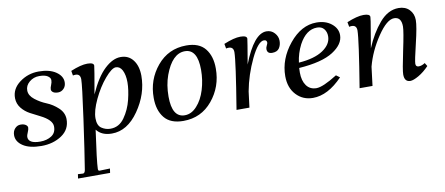

<svg xmlns="http://www.w3.org/2000/svg" viewBox="-69 -668 2653 1144"><g transform="rotate(-10 1257.5 -95.5)"><path d="M317.9 -123Q318.8 -60.1 266.8 -25.1Q214.8 9.8 143.6 9.8Q72.3 9.8 32.7 -16.1Q-6.8 -42 -6.8 -81.1Q-6.8 -106 7.6 -121.6Q22 -137.2 41.5 -137.2Q61 -137.2 72.5 -129.6Q84 -122.1 84 -111.6Q84 -101.1 76.4 -84Q68.8 -66.9 68.8 -58.1Q68.8 -17.1 141.1 -17.1Q181.2 -17.1 209.5 -35.6Q237.8 -54.2 236.8 -93Q235.8 -131.8 167 -166Q138.2 -180.2 108.6 -196Q79.1 -211.9 58.6 -237.5Q38.1 -263.2 37.1 -296.9Q36.1 -354 87.2 -392.1Q138.2 -430.2 203.1 -430.2Q268.1 -430.2 306.6 -404.1Q345.2 -377.9 345.2 -340.8Q345.2 -316.9 330.6 -302Q315.9 -287.1 296.4 -287.1Q276.9 -287.1 266.4 -294.4Q255.9 -301.8 255.9 -312.3Q255.9 -322.8 262.5 -337.9Q269 -353 269 -366.9Q269 -380.9 252.4 -391.8Q235.8 -402.8 201.4 -402.8Q167 -402.8 141.6 -381.3Q116.2 -359.9 116.7 -329.6Q117.2 -299.3 148.7 -274.7Q180.2 -250 217 -235.1Q253.9 -220.2 285.4 -191.2Q316.9 -162.1 317.9 -123Z M488.3 -96.7Q488.3 -52.2 513.2 -36.1Q537.6 -20 565.4 -20Q618.2 -19.5 651.4 -66.4Q684.6 -113.3 698.7 -170.9Q728 -290.5 698.7 -348.6Q684.6 -375 660.2 -375Q635.7 -375 593.8 -325.7Q551.8 -276.4 520 -209Q488.3 -141.6 488.3 -96.7ZM699.2 -430.2Q746.6 -430.2 773.9 -394.5Q801.3 -358.9 801.8 -299.8Q801.8 -189 732.4 -89.4Q663.1 10.3 569.3 9.8Q508.3 9.8 477.5 -29.8Q450.7 157.2 449.7 203.1Q449.7 215.3 458.5 214.8L521.5 212.9L517.6 238.8H323.7L327.6 212.9L358.4 214.8Q369.6 213.9 372.6 194.8Q389.6 91.8 417.5 -107.4Q445.3 -306.6 445.3 -339.8Q445.3 -373 416.5 -373Q408.7 -373 400.4 -371.1L395.5 -399.9Q457.5 -425.8 496.6 -425.8Q535.6 -425.8 535.6 -407.2Q535.6 -397.5 507.3 -237.8Q551.3 -336.9 601.6 -383.8Q651.9 -430.7 699.2 -430.2Z M960.4 -276.4Q939.5 -218.8 939.5 -147.9Q939.5 -22 1016.1 -22Q1057.1 -22 1089.8 -58.6Q1123 -94.7 1140.6 -152.3Q1158.2 -210 1158.2 -272Q1158.2 -397.9 1081.5 -397.9Q1004.9 -397.5 960.4 -276.4ZM1095.2 -430.2Q1173.3 -430.7 1210 -384.8Q1246.6 -338.9 1246.1 -264.2Q1246.1 -154.3 1178.2 -72.3Q1110.4 9.8 1002.4 9.8Q924.3 9.8 887.7 -35.6Q851.1 -81.1 851.1 -155.8Q850.6 -265.6 918.9 -347.7Q987.3 -429.7 1095.2 -430.2Z M1581.1 -430.2Q1610.8 -430.2 1629.9 -408.7Q1648.9 -387.7 1648.9 -361.3Q1648.9 -335 1636.2 -316.4Q1623.5 -297.9 1593.3 -297.9Q1563 -297.9 1563 -326.2Q1563 -335 1568.8 -346.4Q1574.7 -357.9 1574.7 -362.8Q1574.7 -379.9 1557.1 -379.9Q1522 -379.9 1477.5 -286.9Q1433.1 -193.8 1415 -96.2L1402.8 0H1324.7Q1371.6 -285.2 1372.1 -340.8Q1372.1 -373 1342.8 -373Q1335 -373 1327.1 -371.1L1321.8 -399.9Q1383.8 -425.8 1422.9 -425.8Q1461.9 -425.8 1461.9 -407.2Q1461.9 -400.4 1437 -254.9Q1504.9 -430.2 1581.1 -430.2Z M1881.8 -399.9Q1815.9 -399.9 1772.5 -318.8Q1746.6 -268.1 1739.7 -212.9Q1835 -219.7 1886.7 -254.4Q1938.5 -289.1 1938.5 -337.9Q1938.5 -363.8 1924.1 -381.8Q1909.7 -399.9 1881.8 -399.9ZM2009.8 -332Q2009.8 -276.9 1942.6 -233.9Q1875.5 -190.9 1735.8 -181.2Q1734.9 -172.4 1734.9 -153.8Q1734.9 -104 1756.3 -74.5Q1777.8 -44.9 1816.9 -44.9Q1856 -44.9 1943.8 -100.1L1965.8 -84Q1877 8.8 1786.6 8.8Q1725.6 8.8 1685.5 -34.2Q1645.5 -77.1 1645.5 -147Q1645.5 -251 1718.5 -340.6Q1791.5 -430.2 1883.8 -430.2Q1938 -430.2 1973.9 -401.6Q2009.8 -373 2009.8 -332Z M2375.5 9.8Q2339.4 9.8 2339.4 -35.2Q2339.4 -61 2363.5 -174.6Q2387.7 -288.1 2387.7 -317.4Q2387.7 -375 2343.8 -375Q2299.8 -375 2242.7 -290Q2185.5 -205.1 2161.6 -113.8L2147.5 0H2069.3Q2116.2 -285.2 2116.7 -340.8Q2116.7 -373 2087.4 -373Q2079.6 -373 2071.8 -371.1L2066.4 -399.9Q2128.4 -425.8 2167.5 -425.8Q2206.5 -425.8 2206.5 -407.2Q2206.5 -395.5 2193.6 -321.8Q2180.7 -248 2176.8 -222.2Q2212.9 -309.1 2264.6 -369.6Q2316.4 -430.2 2380.4 -430.2Q2421.4 -430.2 2445.6 -405Q2469.7 -379.9 2469.7 -341.8Q2469.7 -303.7 2445.6 -203.9Q2421.4 -104 2421.4 -85.4Q2421.4 -66.9 2439.5 -66.9Q2457.5 -66.9 2477.5 -80.1L2489.7 -60.1Q2459 -27.8 2426.3 -9Q2393.6 9.8 2375.5 9.8Z"/></g></svg>

Font: Unna-Italic
Style: Italic
Weight: 400
Italic angle: -8°
Designer: Jorge de Buen U.
Foundry: Omnibus-Type
Version: Version 2.006;PS 002.006;hotconv 1.0.70;makeotf.lib2.5.58329